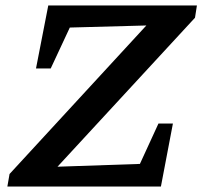

<svg xmlns="http://www.w3.org/2000/svg" viewBox="-20 -684 742 704"><path d="M695 -619 156 -35 140 -71 493 -83 561 -231H614L570 0H7L15 -46L552 -629L569 -592L236 -583L166 -433H112L157 -664H702Z"/></svg>

Font: Piazzolla Thin
Style: Bold Italic
Weight: 700
Italic angle: -11.3°
Version: Version 2.005